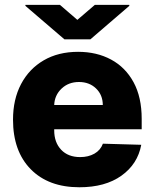

<svg xmlns="http://www.w3.org/2000/svg" viewBox="-20 -768 643 798"><path d="M310 10.3Q181.5 10.3 107.8 -64.6Q34.1 -139.6 34.1 -270.6Q34.1 -355.1 67.5 -418.5Q100.9 -481.9 161.6 -517.2Q222.3 -552.6 304.7 -552.6Q382.1 -552.6 441.8 -520.4Q501.4 -488.3 535.2 -426.1Q568.9 -364 568.9 -274.1V-230.8H205.3V-226.2Q205.3 -176.1 234.2 -145.6Q263.1 -115.1 313.2 -115.1Q347.3 -115.1 372.5 -129.4Q397.7 -143.8 407.7 -170.8L567.1 -166.2Q552.2 -85.9 484.7 -37.8Q417.3 10.3 310 10.3ZM205.3 -331.7H407.3Q407 -373.6 379.1 -400.4Q351.2 -427.2 308.2 -427.2Q264.9 -427.2 236 -399.9Q207 -372.5 205.3 -331.7ZM229 -747.9 301.5 -685.4 374.3 -747.9H517.4V-743.6L355.5 -604.4H247.9L85.6 -743.6V-747.9Z"/></svg>

Font: Inter UI Extra Bold
Style: Regular
Weight: 800
Designer: Rasmus Andersson
Foundry: rsms
Version: 3.2;8d6f07862